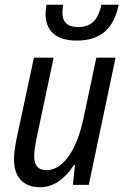

<svg xmlns="http://www.w3.org/2000/svg" viewBox="-20 -779 520 809"><path d="M304 -608C406 -608 460 -661 480 -759H407C393 -691 361 -665 309 -665C262 -665 243 -688 243 -726C243 -737 245 -747 246 -759H176C174 -749 172 -733 172 -721C172 -653 211 -608 304 -608ZM149 10C212 10 259 -34 292 -84H296L287 0H354L467 -536H386L331 -277C299 -129 237 -62 176 -62C139 -62 124 -84 124 -121C124 -141 128 -166 134 -196L206 -536H123L50 -195C44 -166 39 -135 39 -107C39 -31 80 10 149 10Z"/></svg>

Font: Noto Sans Display SemiCondensed
Style: Italic
Weight: 400
Width: 4
Italic angle: -12°
Designer: Monotype Design Team
Foundry: Monotype Imaging Inc.
Version: Version 1.900